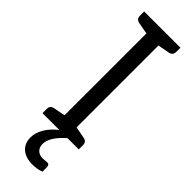

<svg xmlns="http://www.w3.org/2000/svg" viewBox="-308 -725 954 954"><g transform="rotate(45 169.0 -248.5)"><path d="M211.4 -645V-69.8L274.4 -57.6Q296.4 -52.7 296.4 -29.8V0H126.5H41.5V-30.3Q41.5 -52.7 63.5 -57.6L126.5 -69.8V-645L63.5 -656.7Q41.5 -662.1 41.5 -685.1V-714.4H211.4H296.4V-685.1Q296.4 -662.1 274.4 -656.7ZM84.5 127.4Q84.5 95.2 103.8 62Q123 28.8 159.7 0H217.3Q149.9 59.1 149.9 108.4Q149.9 131.8 164.1 145.3Q178.2 158.7 202.1 158.7Q209 158.7 223.6 156.7Q226.1 156.2 230.5 156.2Q247.1 156.2 247.1 174.8V205.6Q221.2 216.3 185.5 216.3Q138.7 216.3 111.6 192.6Q84.5 168.9 84.5 127.4Z"/></g></svg>

Font: Lycee Sans
Style: Regular
Weight: 400
Designer: Justin Alvin
Foundry: Alkove Design
Version: Version 1.030